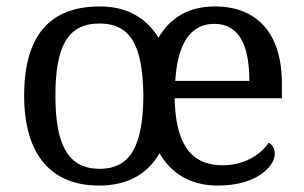

<svg xmlns="http://www.w3.org/2000/svg" viewBox="-20 -566 945 596"><path d="M287 10C373 10 436 -23 475 -90C514 -25 573 10 657 10C776 10 833 -49 833 -89C833 -106 823 -119 814 -123C790 -87 740 -53 671 -53C563 -53 525 -133 522 -261H855V-307C855 -465 776 -546 647 -546C569 -546 510 -514 472 -449C432 -514 370 -546 290 -546C135 -546 55 -456 55 -269C55 -81 143 10 287 10ZM289 -42C189 -42 152 -120 152 -269C152 -418 188 -493 288 -493C384 -493 423 -428 425 -270C424 -118 388 -42 289 -42ZM524 -315C531 -430 571 -492 645 -492C725 -492 754 -421 754 -315Z"/></svg>

Font: Noto Serif Thai
Style: Regular
Weight: 400
Designer: Monotype Design Team
Foundry: Monotype Imaging Inc.
Version: Version 1.901